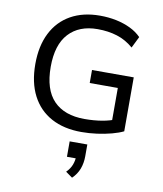

<svg xmlns="http://www.w3.org/2000/svg" viewBox="-105 -798 1003 1178"><g transform="rotate(10 396.5 -209.5)"><path d="M432 9Q323 9 244.5 -33.5Q166 -76 124 -157Q82 -238 82 -353Q82 -466 123 -547Q164 -628 240.5 -671Q317 -714 422 -714Q476 -714 524 -704Q572 -694 612.5 -674.5Q653 -655 681 -626L646 -555Q600 -595 544.5 -612.5Q489 -630 422 -630Q307 -630 242.5 -560Q178 -490 178 -353Q178 -211 245 -142Q312 -73 437 -73Q496 -73 546 -81.5Q596 -90 635 -107L606 -53V-296H431V-377H691V-41Q663 -27 620 -15.5Q577 -4 528.5 2.5Q480 9 432 9ZM425 295 383 265Q407 241 417 214.5Q427 188 427 162L443 174H372V78H482V151Q482 194 468.5 230Q455 266 425 295Z"/></g></svg>

Font: Nunito Sans 6pt
Style: Regular
Weight: 400
Version: Version 3.101;gftools[0.9.27]